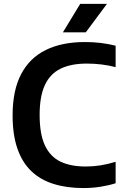

<svg xmlns="http://www.w3.org/2000/svg" viewBox="-20 -968 644 998"><path d="M413.5 9.5Q327 9.5 258.8 -11.8Q190.5 -33 143 -78.2Q95.5 -123.5 70.5 -195.5Q45.5 -267.5 45.5 -368.5Q45.5 -498 89.8 -582.5Q134 -667 218 -708.2Q302 -749.5 421.5 -749.5Q464 -749.5 503.5 -744.8Q543 -740 581 -730.5V-619Q544.5 -628.5 507.2 -633Q470 -637.5 431 -637.5Q349.5 -637.5 295 -611Q240.5 -584.5 213.2 -525.8Q186 -467 186 -370.5Q186 -271 213.5 -212.2Q241 -153.5 294.2 -128Q347.5 -102.5 425.5 -102.5Q464.5 -102.5 502.5 -108.5Q540.5 -114.5 581 -127V-15.5Q545 -4 502 2.8Q459 9.5 413.5 9.5ZM307 -800 397 -948H536L426 -800Z"/></svg>

Font: Encode Sans Condensed Thin SemiBold
Style: Regular
Weight: 600
Version: Version 3.002